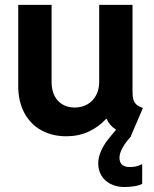

<svg xmlns="http://www.w3.org/2000/svg" viewBox="-20 -543 624 776"><path d="M53.7 -196.3V-523.4H188.5V-211.9Q188.5 -178.7 200.4 -155.5Q212.4 -132.3 233.6 -120.4Q254.9 -108.4 281.2 -108.4Q310.5 -108.4 333.3 -121.3Q356 -134.3 368.4 -158Q380.9 -181.6 380.9 -211.9V-523.4H515.6V-173.8Q515.6 -152.8 519 -140.9Q522.5 -128.9 531.2 -120.8Q540 -112.8 557.6 -106.4L508.8 7.3L509.8 7.8Q462.9 59.6 462.9 94.7Q462.9 114.7 474.9 123.8Q486.8 132.8 504.9 131.8Q529.3 133.3 554.7 120.1V200.2Q541.5 207 521 210Q500.5 212.9 483.4 212.9Q451.7 212.9 427.5 200.7Q403.3 188.5 390.1 167Q377 145.5 377 118.2Q377 92.8 388.2 67.9Q399.4 43 413.8 24.4Q428.2 5.9 449.2 -18.6Q421.4 -37.1 411.1 -62.5H408.7Q378.4 -29.3 337.6 -10.7Q296.9 7.8 248 7.8Q192.4 7.8 148.2 -15.9Q104 -39.6 78.9 -85.7Q53.7 -131.8 53.7 -196.3Z"/></svg>

Font: Reddit Sans Fudge
Style: Bold
Weight: 700
Designer: Stephen Hutchings
Foundry: Reddit
Version: Version 1.013